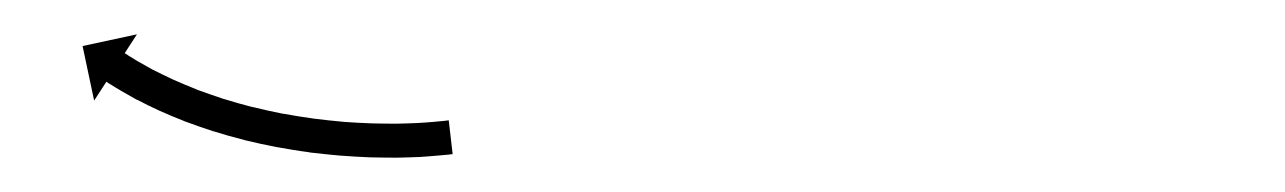

<svg xmlns="http://www.w3.org/2000/svg" viewBox="-20 -203 756 113"><path d="M244 -112C244.8 -112.1 245.6 -112.2 246.4 -112.3L244.1 -132.2C243.3 -132.1 242.6 -132 241.8 -131.9C241.8 -131.9 241.8 -131.9 241.8 -131.9C241.8 -131.9 241.8 -131.9 241.8 -131.9C239.7 -131.7 237.6 -131.5 235.4 -131.3C235.4 -131.3 235.5 -131.3 235.5 -131.3C235.5 -131.3 235.5 -131.3 235.5 -131.3C232.3 -131 229 -130.8 225.7 -130.6C225.7 -130.6 225.7 -130.6 225.8 -130.6C225.8 -130.6 225.8 -130.6 225.8 -130.6C221.6 -130.4 217.4 -130.3 213.1 -130.2C213.1 -130.2 213.2 -130.2 213.2 -130.2C213.3 -130.2 213.3 -130.2 213.3 -130.2C208.3 -130.2 203.4 -130.3 198.4 -130.4C198.4 -130.4 198.4 -130.4 198.5 -130.4C198.5 -130.4 198.5 -130.4 198.5 -130.4C193 -130.6 187.5 -130.9 182 -131.3C182 -131.3 182 -131.3 182.1 -131.3C182.1 -131.3 182.2 -131.3 182.2 -131.3C176.3 -131.8 170.4 -132.5 164.6 -133.2C164.6 -133.2 164.6 -133.2 164.6 -133.2C164.7 -133.2 164.7 -133.2 164.7 -133.2C158.7 -134 152.6 -135 146.6 -136.1C146.6 -136.1 146.7 -136 146.7 -136C146.7 -136 146.8 -136 146.8 -136C140.8 -137.2 134.7 -138.5 128.8 -140C128.8 -140 128.8 -139.9 128.9 -139.9C128.9 -139.9 128.9 -139.9 128.9 -139.9C123.1 -141.4 117.3 -143 111.6 -144.8C111.6 -144.8 111.6 -144.8 111.7 -144.8C111.7 -144.7 111.8 -144.7 111.8 -144.7C106.4 -146.5 101 -148.4 95.7 -150.3C95.7 -150.3 95.7 -150.3 95.8 -150.3C95.8 -150.3 95.9 -150.3 95.9 -150.3C91.1 -152.2 86.3 -154.2 81.6 -156.3C81.6 -156.3 81.6 -156.2 81.7 -156.2C81.7 -156.2 81.8 -156.2 81.8 -156.2C77.8 -158.1 73.8 -160 69.9 -162C69.9 -162 69.9 -162 70 -162C70 -162 70 -161.9 70 -161.9C67 -163.6 64 -165.3 61 -167C61 -167 61 -167 61.1 -167C61.1 -166.9 61.1 -166.9 61.1 -166.9C59.2 -168.1 57.3 -169.2 55.4 -170.4C55.4 -170.4 55.4 -170.4 55.5 -170.4C55.5 -170.4 55.5 -170.4 55.5 -170.4C54.8 -170.8 54.1 -171.2 53.4 -171.7L60.6 -182.8L28.6 -175.9L35.4 -143.8L42.6 -154.9C43.3 -154.4 44 -154 44.7 -153.5C44.7 -153.5 44.7 -153.5 44.7 -153.5C44.7 -153.5 44.8 -153.5 44.8 -153.5C46.8 -152.2 48.8 -151 50.9 -149.8C50.9 -149.8 50.9 -149.7 50.9 -149.7C50.9 -149.7 51 -149.7 51 -149.7C54.1 -147.9 57.3 -146.1 60.5 -144.3C60.5 -144.3 60.6 -144.3 60.6 -144.3C60.7 -144.3 60.7 -144.3 60.7 -144.3C64.8 -142.1 69 -140.1 73.3 -138.1C73.3 -138.1 73.3 -138.1 73.4 -138C73.4 -138 73.5 -138 73.5 -138C78.4 -135.8 83.4 -133.7 88.5 -131.7C88.5 -131.7 88.5 -131.7 88.6 -131.6C88.6 -131.6 88.7 -131.6 88.7 -131.6C94.3 -129.5 99.9 -127.6 105.6 -125.7C105.6 -125.7 105.6 -125.7 105.7 -125.7C105.7 -125.7 105.8 -125.7 105.8 -125.7C111.8 -123.8 117.8 -122.1 123.9 -120.6C123.9 -120.6 124 -120.5 124 -120.5C124.1 -120.5 124.1 -120.5 124.1 -120.5C130.3 -119 136.6 -117.6 142.9 -116.4C142.9 -116.4 143 -116.4 143 -116.4C143 -116.4 143.1 -116.4 143.1 -116.4C149.3 -115.3 155.6 -114.2 161.9 -113.4C161.9 -113.4 162 -113.3 162 -113.3C162.1 -113.3 162.1 -113.3 162.1 -113.3C168.2 -112.6 174.3 -111.9 180.4 -111.4C180.4 -111.4 180.4 -111.4 180.5 -111.4C180.5 -111.4 180.6 -111.4 180.6 -111.4C186.3 -111 192 -110.6 197.7 -110.4C197.7 -110.4 197.8 -110.4 197.8 -110.4C197.9 -110.4 197.9 -110.4 197.9 -110.4C203.1 -110.3 208.2 -110.2 213.4 -110.2C213.4 -110.2 213.4 -110.2 213.5 -110.2C213.5 -110.2 213.5 -110.2 213.5 -110.2C217.9 -110.3 222.3 -110.4 226.7 -110.6C226.7 -110.6 226.8 -110.6 226.8 -110.6C226.8 -110.6 226.9 -110.6 226.9 -110.6C230.3 -110.8 233.7 -111.1 237.2 -111.4C237.2 -111.4 237.2 -111.4 237.2 -111.4C237.2 -111.4 237.3 -111.4 237.3 -111.4C239.5 -111.6 241.7 -111.8 244 -112C244 -112 244 -112 244 -112C244 -112 244 -112 244 -112Z"/></svg>

Font: FRB American Cursive Just Arrows Ultra
Style: Bold Italic
Weight: 1000
Italic angle: -25°
Version: Version 2.0;Modular Font Editor K font №1